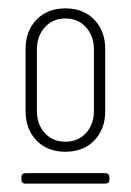

<svg xmlns="http://www.w3.org/2000/svg" viewBox="-20 -728 312 458"><path d="M41 -463V-611Q41 -654 67 -681Q93 -708 136 -708Q179 -708 205 -681Q231 -654 231 -611V-463Q231 -420 205 -393Q179 -366 136 -366Q93 -366 67 -393Q41 -420 41 -463ZM204 -464V-610Q204 -642 185 -663Q166 -684 136 -684Q106 -684 87 -663Q68 -642 68 -610V-464Q68 -431 87 -410.5Q106 -390 136 -390Q166 -390 185 -410.5Q204 -431 204 -464ZM31 -300V-305Q31 -315 41 -315H231Q241 -315 241 -305V-300Q241 -290 231 -290H41Q31 -290 31 -300Z"/></svg>

Font: Barlow Condensed Thin
Style: Regular
Weight: 250
Width: 3
Designer: Jeremy Tribby
Foundry: Tribby Type
Version: Version 1.408